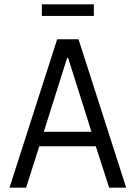

<svg xmlns="http://www.w3.org/2000/svg" viewBox="-20 -870 629 890"><path d="M24 0 245 -688H344L565 0H486L424 -192H162L101 0ZM183 -259H404L296 -601H291ZM174 -796V-850H415V-796Z"/></svg>

Font: Saira SemiCondensed
Style: Regular
Weight: 400
Width: 4
Designer: Hector Gatti with collaboration of the Omnibus-Type team
Foundry: Omnibus-Type
Version: Version 1.101